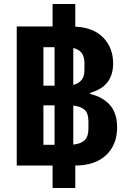

<svg xmlns="http://www.w3.org/2000/svg" viewBox="-20 -831 640 964"><path d="M244 113V0H64V-698H244V-811H358V-697H359Q449 -693 498.5 -642Q548 -591 548 -512Q548 -397 433 -365V-359Q497 -344 532.5 -303Q568 -262 568 -192Q568 -104 512.5 -52Q457 0 359 0H358V113ZM198 -401H254V-594H198ZM348 -590V-405Q376 -412 390 -430Q404 -448 404 -481V-514Q404 -547 390 -565Q376 -583 348 -590ZM198 -104H254V-302H198ZM348 -301V-105Q386 -109 405 -127Q424 -145 424 -185V-221Q424 -262 405 -279.5Q386 -297 348 -301Z"/></svg>

Font: Lilex Nerd Font
Style: Bold
Weight: 700
Designer: Mike Abbink, Paul van der Laan, Pieter van Rosmalen, Mikhael Khrustik
Foundry: Mikhael Khrustik
Version: Version 2.400; ttfautohint (v1.8.4.7-5d5b);Nerd Fonts 3.3.0